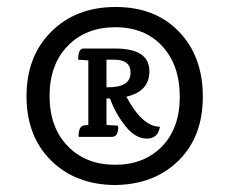

<svg xmlns="http://www.w3.org/2000/svg" viewBox="-20 -737 657 550"><path d="M309 -207Q196 -208 126 -277.5Q56 -347 56 -461.5Q56 -576 127 -646.5Q198 -717 311.5 -717Q425 -717 493 -646Q561 -575 561 -460Q561 -345 491 -276.5Q421 -208 309 -207ZM122 -462Q122 -372 174 -318.5Q226 -265 309.5 -265Q393 -265 444 -317.5Q495 -370 495 -460Q495 -550 445 -604.5Q395 -659 310.5 -659Q226 -659 174 -605.5Q122 -552 122 -462ZM219 -598H310Q408 -598 408 -533Q408 -475 342 -460Q388 -374 438 -374Q433 -340 400.5 -340Q368 -340 339.5 -375.5Q311 -411 295 -455H285V-379L318 -377Q320 -370 316.5 -357.5Q313 -345 300 -345H205Q205 -377 222 -378L233 -379V-564L204 -566Q204 -598 219 -598ZM285 -566V-487H291Q354 -487 354 -529Q354 -566 307 -566Z"/></svg>

Font: Karma SemiBold
Style: Regular
Weight: 600
Designer: Joana Correia
Foundry: Indian Type Foundry
Version: Version 1.202;PS 1.0;hotconv 1.0.78;makeotf.lib2.5.61930; tt